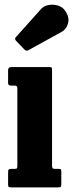

<svg xmlns="http://www.w3.org/2000/svg" viewBox="-20 -810 316 830"><path d="M44.5 -440H27Q15 -440 15 -451V-506.5Q15 -520 28.5 -520H194Q200.5 -520 202.8 -518.2Q205 -516.5 205 -510V-92.5Q205 -80 215.5 -80H232Q240 -80 242.5 -78.5Q245 -77 245 -69V-14Q245 -5 242.5 -2.5Q240 0 231 0H29Q20.5 0 17.8 -2Q15 -4 15 -12.5V-65.5Q15 -75 18 -77.5Q21 -80 30 -80H43Q51 -80 53 -82.2Q55 -84.5 55 -92.5V-427.5Q55 -440 44.5 -440ZM86 -595.5 49.5 -633.5Q41 -642.5 49.5 -650.5L157 -770.5Q168.5 -784 188.8 -788Q209 -792 229 -786.5Q249 -781 260.5 -765Q281 -737 274.5 -710.5Q268 -684 244.5 -671L103.5 -593.5Q93.5 -587.5 86 -595.5Z"/></svg>

Font: Besley* Condensed
Style: Bold
Weight: 700
Width: 3
Designer: Owen Earl
Foundry: indestructible type*
Version: Version 3.000; ttfautohint (v1.8.3)